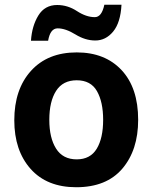

<svg xmlns="http://www.w3.org/2000/svg" viewBox="-20 -776 640 806"><path d="M182 -605Q191 -657 222 -657Q255 -657 296.5 -631.5Q338 -606 380 -606Q424 -606 455 -643.5Q486 -681 490 -756H418Q407 -704 378 -704Q342 -704 303 -729.5Q264 -755 220 -755Q168 -755 141 -711Q114 -667 110 -605ZM560 -273Q560 -407 490.5 -481.5Q421 -556 302 -556Q180 -556 110 -478.5Q40 -401 40 -271Q40 -144 108.5 -67Q177 10 300 10Q427 10 493.5 -68Q560 -146 560 -273ZM187 -273Q187 -350 215.5 -394.5Q244 -439 302 -439Q361 -439 387 -393.5Q413 -348 413 -273Q413 -196 386 -151.5Q359 -107 302 -107Q244 -107 215.5 -152Q187 -197 187 -273Z"/></svg>

Font: Noto Sans Mono UI
Style: Bold
Weight: 700
Designer: Monotype Design team
Foundry: Monotype Imaging Inc.
Version: 1.000